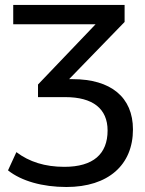

<svg xmlns="http://www.w3.org/2000/svg" viewBox="-20 -559 585 772"><path d="M247.1 192.9C415.5 192.9 514.6 104 514.6 -38.6C514.6 -168.5 425.3 -240.7 272.5 -240.7H257.8L481 -470.7V-539.1H33.2V-461.4H364.3L132.8 -219.2V-168.5H242.7C352.5 -168.5 412.6 -122.6 412.6 -34.2C412.6 60.1 355 111.8 238.8 111.8C160.6 111.8 97.7 91.8 45.9 52.7L12.2 126C65.9 168.9 150.9 192.9 247.1 192.9Z"/></svg>

Font: Winston
Style: Regular
Weight: 400
Designer: Vernon Adams, Kim Jin-seong, David Berlow, Cristiano Sobral
Foundry: The Winston Project Authors
Version: Version 3.004